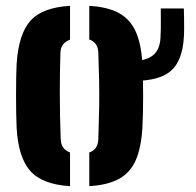

<svg xmlns="http://www.w3.org/2000/svg" viewBox="-20 -629 670 658"><path d="M37 -191Q36 -210 35.5 -239.2Q35 -268.5 35 -301.2Q35 -334 35.5 -363Q36 -392 37 -410Q43.5 -512 84.2 -557.8Q125 -603.5 220 -609V-493Q188 -481.5 187 -448Q185 -386.5 185 -309.2Q185 -232 188 -153Q189 -117.5 220 -106.5V9Q124 3 83.2 -43.8Q42.5 -90.5 37 -191ZM286 9V-106.5Q316 -116.5 317 -153Q319 -212 319.8 -258.5Q320.5 -305 319.8 -349.8Q319 -394.5 317 -448Q316 -483.5 286 -493.5V-609Q351.5 -605 389.8 -583Q428 -561 446.2 -518.5Q464.5 -476 468 -410Q469 -391 469.8 -361.5Q470.5 -332 470.5 -299.5Q470.5 -267 469.8 -238Q469 -209 468 -191Q464 -124 445.8 -81.2Q427.5 -38.5 389.2 -16.8Q351 5 286 9ZM441 -352Q430 -352 417.5 -352.2Q405 -352.5 395 -354V-421Q407 -420.5 418.5 -420Q430 -419.5 442 -420Q486.5 -422.5 507.2 -442Q528 -461.5 530 -499Q531 -513.5 531.2 -533.5Q531.5 -553.5 531.2 -572Q531 -590.5 531 -600H610Q610.5 -588.5 610.8 -569.8Q611 -551 611 -531.8Q611 -512.5 610 -500Q605 -420.5 565.8 -386.2Q526.5 -352 441 -352Z"/></svg>

Font: Big Shoulders Stencil Text Black
Style: Regular
Weight: 900
Designer: Patric King
Foundry: XO Type Co
Version: Version 1.000